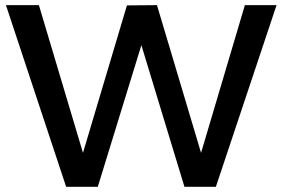

<svg xmlns="http://www.w3.org/2000/svg" viewBox="-20 -720 1086 740"><path d="M2.9 -700.2H129.9L299.8 -130.9L469.2 -699.2L585 -700.2L754.9 -130.9L923.8 -700.2H1045.9L812 0H690.9L524.9 -545.9L356.9 0H234.9Z"/></svg>

Font: Trueno
Style: Regular
Weight: 400
Designer: Julieta Ulanovsky
Foundry: Julieta Ulanovsky
Version: Version 3.001b | FøM Fix